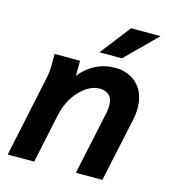

<svg xmlns="http://www.w3.org/2000/svg" viewBox="-109 -826 827 917"><g transform="rotate(15 304.5 -367.5)"><path d="M13 0 97 -397Q102 -419 103.5 -437Q105 -455 105 -478V-522H231L230 -447Q262 -488 306 -510.5Q350 -533 404 -533Q469 -533 512 -491Q555 -449 555 -373Q555 -344 548 -313L481 0H350L417 -314Q419 -325 420 -333.5Q421 -342 421 -351Q421 -385 403.5 -401.5Q386 -418 355 -418Q325 -418 292.5 -397Q260 -376 233.5 -336.5Q207 -297 195 -241L144 0ZM310 -585 426 -735H572L421 -585Z"/></g></svg>

Font: Radio Canada SemiBold
Style: Italic
Weight: 600
Italic angle: -12°
Designer: Charles Daoud, Etienne Aubert Bonn, Alexandre Saumier Demers, Jacques Le Bailly
Foundry: Radio-Canada
Version: Version 2.104; ttfautohint (v1.8.4.7-5d5b);gftools[0.9.28.de